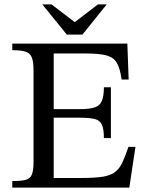

<svg xmlns="http://www.w3.org/2000/svg" viewBox="-20 -856 666 876"><path d="M570 0H36V-30Q77 -30 97.5 -35.5Q118 -41 125.5 -60Q133 -79 133 -118V-535Q133 -573 125.5 -593Q118 -613 97.5 -620Q77 -627 36 -627V-657H561L567 -493H535Q528 -543 513.5 -568.5Q499 -594 466.5 -603Q434 -612 372 -612H225V-358H342Q388 -358 412 -366Q436 -374 445 -396Q454 -418 454 -458H486V-226H454Q454 -267 445 -287Q436 -307 412 -313Q388 -319 342 -319H225V-44H354Q412 -44 447.5 -49.5Q483 -55 503.5 -70Q524 -85 537.5 -113Q551 -141 566 -186H598ZM356 -698H285L173 -836H215L321 -755L427 -836H467Z"/></svg>

Font: STIX Two Text
Style: Regular
Weight: 400
Designer: Ross Mills, John Hudson & Paul Hanslow, Tiro Typeworks Ltd; with prior portions MicroPress Inc., and Coen Hoffman.
Foundry: Tiro Typeworks Ltd
Version: Version 2.13 b171